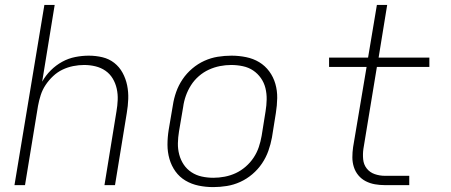

<svg xmlns="http://www.w3.org/2000/svg" viewBox="-20 -755 1840 783"><path d="M39 0 161 -735H203L152 -422Q166 -447 187 -468Q208 -489 233.5 -503Q259 -517 287 -522.5Q315 -528 342 -528Q371 -528 398 -521.5Q425 -515 446 -498.5Q467 -482 480 -458Q493 -434 498.5 -407Q504 -380 503 -351.5Q502 -323 497 -294L449 0H406L455 -301Q459 -324 460 -347.5Q461 -371 456 -393.5Q451 -416 439.5 -435Q428 -454 410 -466.5Q392 -479 369.5 -484.5Q347 -490 323 -490Q301 -490 278.5 -485.5Q256 -481 235 -471Q214 -461 196.5 -444.5Q179 -428 166 -408.5Q153 -389 146 -367Q139 -345 135 -323L82 0Z M850 8Q850 8 850 8Q850 8 850 8H849Q819 8 790 2Q761 -4 736.5 -18.5Q712 -33 695.5 -56Q679 -79 671 -107Q663 -135 663 -165Q663 -195 668 -226L685 -326Q689 -353 698.5 -380Q708 -407 724.5 -431.5Q741 -456 764 -475.5Q787 -495 813.5 -507Q840 -519 868 -523.5Q896 -528 924 -528Q924 -528 924 -528Q924 -528 924 -528Q954 -528 983.5 -522Q1013 -516 1037 -501.5Q1061 -487 1078 -464Q1095 -441 1103 -413Q1111 -385 1110.5 -355Q1110 -325 1105 -294L1089 -194Q1084 -167 1074.5 -140Q1065 -113 1048.5 -88.5Q1032 -64 1009 -44.5Q986 -25 959.5 -13Q933 -1 905 3.5Q877 8 850 8ZM850 -30Q873 -30 896.5 -34.5Q920 -39 941.5 -49Q963 -59 982 -75.5Q1001 -92 1014.5 -112.5Q1028 -133 1035.5 -155.5Q1043 -178 1047 -201L1063 -301Q1067 -325 1067.5 -349Q1068 -373 1062.5 -395.5Q1057 -418 1044 -436.5Q1031 -455 1012.5 -467.5Q994 -480 970.5 -485Q947 -490 923 -490Q900 -490 877 -485.5Q854 -481 832 -471Q810 -461 791 -444.5Q772 -428 759 -407.5Q746 -387 738 -364.5Q730 -342 727 -319L710 -219Q706 -195 705.5 -171Q705 -147 711 -124.5Q717 -102 729.5 -83.5Q742 -65 761 -52.5Q780 -40 803 -35Q826 -30 850 -30Z M1550 0Q1529 0 1509 -3.5Q1489 -7 1471.5 -16Q1454 -25 1441.5 -40Q1429 -55 1423 -74Q1417 -93 1417 -113.5Q1417 -134 1420 -155L1475 -482H1322V-520H1481L1517 -735H1559L1524 -520H1731V-482H1517L1462 -148Q1459 -127 1461 -105.5Q1463 -84 1475.5 -68Q1488 -52 1508 -45Q1528 -38 1550 -38H1649V0Z"/></svg>

Font: Iosevka SS04 XLt Ex Obl
Style: Regular
Weight: 200
Width: 7
Italic angle: -9°
Monospace: yes
Designer: Belleve Invis
Foundry: Belleve Invis
Version: Version 19.0.0; ttfautohint (v1.8.4)